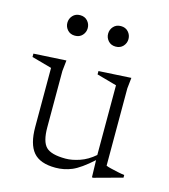

<svg xmlns="http://www.w3.org/2000/svg" viewBox="-99 -711 706 801"><g transform="rotate(15 254.0 -311.0)"><path d="M137.5 -144.5Q137.5 -82.5 160 -60Q182.5 -37.5 244.5 -37.5Q272 -37.5 305.2 -48.8Q338.5 -60 369 -86.5V-387.5L283 -411.5V-426L423 -434L418 -387.5V-53.5Q424 -50.5 439.5 -46.8Q455 -43 471.8 -39.5Q488.5 -36 499 -35V-23.5L378 9.5H371.5L369.5 -64.5Q318.5 -18.5 284.5 -4.2Q250.5 10 213.5 10Q146.5 10 117.5 -24.5Q88.5 -59 88.5 -132.5V-387.5L2 -411.5V-426L142.5 -434L137.5 -387.5ZM149.5 -543Q129.5 -543 117.5 -556.2Q105.5 -569.5 105.5 -587Q105.5 -605 117.5 -618.2Q129.5 -631.5 149.5 -631.5Q169.5 -631.5 181.5 -618.2Q193.5 -605 193.5 -587Q193.5 -569.5 181.5 -556.2Q169.5 -543 149.5 -543ZM325.5 -543Q305.5 -543 293.5 -556.2Q281.5 -569.5 281.5 -587Q281.5 -605 293.5 -618.2Q305.5 -631.5 325.5 -631.5Q345.5 -631.5 357.5 -618.2Q369.5 -605 369.5 -587Q369.5 -569.5 357.5 -556.2Q345.5 -543 325.5 -543Z"/></g></svg>

Font: Newsreader Text Light
Style: Regular
Weight: 300
Designer: Hugues Gentile
Foundry: Production Type
Version: Version 1.001